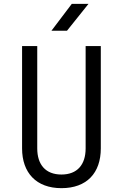

<svg xmlns="http://www.w3.org/2000/svg" viewBox="-20 -970 640 1000"><path d="M248 -810H329L441 -950H354ZM300 10C432 10 505 -69 505 -197V-730H426V-197C426 -113 383 -61 300 -61C217 -61 174 -113 174 -197V-730H95V-197C95 -70 169 10 300 10Z"/></svg>

Font: JetBrains Mono Light
Style: Regular
Weight: 336
Monospace: yes
Designer: Philipp Nurullin, Konstantin Bulenkov
Foundry: JetBrains
Version: Version 2.305